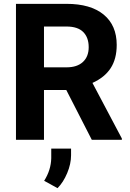

<svg xmlns="http://www.w3.org/2000/svg" viewBox="-20 -731 678 1004"><path d="M326.7 -260.3H210V0H63.5V-710.9H327.6Q453.6 -710.9 522 -654.8Q590.3 -598.6 590.3 -496.1Q590.3 -423.3 558.8 -374.8Q527.3 -326.2 463.4 -297.4L617.2 -6.8V0H460ZM210 -378.9H328.1Q383.3 -378.9 413.6 -407Q443.8 -435.1 443.8 -484.4Q443.8 -534.7 415.3 -563.5Q386.7 -592.3 327.6 -592.3H210ZM280.8 252.9 210.9 214.4Q246.6 158.2 248 96.2V45.9H351.6V80.6Q351.6 126 331.3 174.3Q311 222.7 280.8 252.9Z"/></svg>

Font: RobotoInd
Style: Bold
Weight: 700
Designer: Google
Version: Version 2.001150; 2014